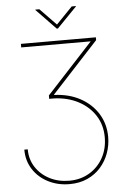

<svg xmlns="http://www.w3.org/2000/svg" viewBox="-71 -992 830 1258"><g transform="rotate(-5 344.0 -363.5)"><path d="M58.6 -35.2H81.1Q81.1 30.8 114.7 82.5Q148.4 134.3 205.8 163.8Q263.2 193.4 335 193.4Q408.7 193.4 466.6 159.2Q524.4 125 557.6 65.4Q590.8 5.9 590.8 -70.3Q590.8 -150.4 551.5 -212.4Q512.2 -274.4 442.9 -311.5Q373.5 -348.6 283.2 -352.5H250V-375L566.4 -717.8V-704.1H96.7V-727.5H589.8V-709L284.2 -377.9V-375Q382.3 -371.1 456.3 -330.6Q530.3 -290 571.8 -222.7Q613.3 -155.3 613.3 -70.3Q613.3 -15.1 594.7 36.1Q576.2 87.4 540.5 127.9Q504.9 168.5 453.1 192.1Q401.4 215.8 335 215.8Q258.3 215.8 195.3 183.8Q132.3 151.9 95.5 95.2Q58.6 38.6 58.6 -35.2ZM236.8 -942.9 343.3 -833 449.7 -942.9H477.1V-940.4L347.2 -806.6H339.4L210.4 -940.4V-942.9Z"/></g></svg>

Font: Inter 16pt Thin
Style: Regular
Weight: 250
Version: Version 4.001;git-66647c0bb